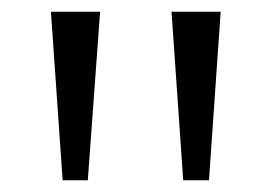

<svg xmlns="http://www.w3.org/2000/svg" viewBox="-20 -742 464 328"><path d="M87 -434H130L151 -722H67ZM293 -434H337L357 -722H273Z"/></svg>

Font: Perun Light
Style: Regular
Weight: 300
Foundry: Copyright (c) Stefan Peev, Context Ltd, 2016
Version: Version 1.089